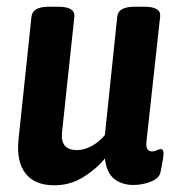

<svg xmlns="http://www.w3.org/2000/svg" viewBox="-20 -545 523 573"><path d="M142 8Q84 8 56.5 -27Q29 -62 35 -126L74 -496Q76 -510 88.5 -517.5Q101 -525 128 -525H153Q204 -525 202 -496L165 -149Q160 -97 210 -97Q231 -97 254 -109.5Q277 -122 293 -142L330 -496Q333 -525 383 -525H410Q461 -525 458 -496L417 -122Q414 -93 434 -93Q441 -93 448 -96.5Q455 -100 460 -100Q471 -100 467 -74Q465 -62 462.5 -48.5Q460 -35 458 -27Q452 -11 428 -2Q404 7 378 7Q344 7 321 -11Q298 -29 293 -72Q267 -40 228 -16Q189 8 142 8Z"/></svg>

Font: Asap Condensed Condensed SemiBold
Style: Italic
Weight: 600
Width: 3
Italic angle: -6°
Designer: Pablo Cosgaya
Foundry: Omnibus-Type
Version: Version 3.001; ttfautohint (v1.8.4.7-5d5b)